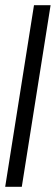

<svg xmlns="http://www.w3.org/2000/svg" viewBox="-28 -720 215 740"><path d="M-8 0 103 -700H167L56 0Z"/></svg>

Font: Georama ExtraCondensed
Style: Italic
Weight: 400
Width: 2
Italic angle: -9°
Designer: Jean-Baptiste Levee
Foundry: Production Type
Version: Version 1.000